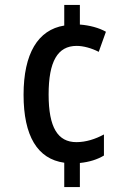

<svg xmlns="http://www.w3.org/2000/svg" viewBox="-20 -744 521 774"><path d="M302 -645V-724H239V-641C133 -624 75 -528 75 -362C75 -196 131 -103 239 -88V10H302V-87C341 -91 372 -101 399 -117V-202C364 -183 326 -171 288 -171C213 -171 176 -230 176 -363C176 -496 212 -559 289 -559C316 -559 349 -550 378 -535L407 -616C379 -632 341 -642 302 -645Z"/></svg>

Font: Noto Sans Thai Looped Condensed Medium
Style: Regular
Weight: 500
Width: 3
Designer: Sasikarn Vongin, Ben Mitchell
Foundry: The Fontpad Ltd
Version: Version 1.001